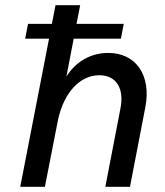

<svg xmlns="http://www.w3.org/2000/svg" viewBox="-20 -720 636 740"><path d="M77 -571H169L58 0H153L204 -260C227 -364 288 -430 363 -430C428 -430 460 -379 444 -301L386 0H481L540 -306C564 -429 505 -516 397 -516C329 -516 272 -482 236 -425L264 -571H446L457 -628H275L289 -700H194L180 -628H88Z"/></svg>

Font: Uncut Sans Medium Italic
Style: Regular
Weight: 500
Italic angle: -11°
Designer: Kasper Nordkvist
Foundry: UNCUT.wtf
Version: Version 1.304;Glyphs 3.2 (3246)